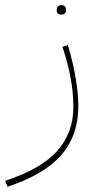

<svg xmlns="http://www.w3.org/2000/svg" viewBox="-42 -476 394 738"><path d="M212 -438Q212 -420 194 -420Q176 -420 176 -438Q176 -456 194 -456Q212 -456 212 -438ZM-13 242 -22 219Q117 173 178.5 103.5Q240 34 240 -65Q240 -172 198 -296L219 -303Q259 -165 259 -67Q259 44 194.5 119Q130 194 -13 242Z"/></svg>

Font: FiraGO Thin
Style: Regular
Weight: 100
Designer: bBox Type
Foundry: bBox Type GmbH
Version: Version 1.001;PS 001.001;hotconv 1.0.88;makeotf.lib2.5.64775